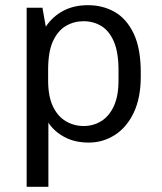

<svg xmlns="http://www.w3.org/2000/svg" viewBox="-20 -541 626 742"><path d="M83 181V-511H144L157 -438Q184 -478 225 -499.5Q266 -521 320 -521Q377 -521 423 -495Q469 -469 496.5 -411.5Q524 -354 524 -261V-245Q524 -163 497 -106Q470 -49 424 -19.5Q378 10 323 10Q269 10 229 -11.5Q189 -33 167 -67V181ZM303 -54Q341 -54 371.5 -73Q402 -92 420 -131Q438 -170 438 -230V-270Q438 -339 420 -380.5Q402 -422 371.5 -440.5Q341 -459 303 -459Q266 -459 235 -441Q204 -423 185 -382.5Q166 -342 166 -271V-230Q166 -169 184.5 -130Q203 -91 234.5 -72.5Q266 -54 303 -54Z"/></svg>

Font: Chivo Medium Light
Style: Regular
Weight: 300
Version: Version 2.002